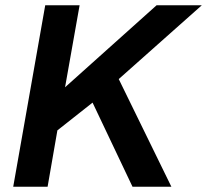

<svg xmlns="http://www.w3.org/2000/svg" viewBox="-20 -706 783 726"><path d="M30 0 151 -686H281L226 -376L572 -686H743L429 -407L628 0H481L330 -318L197 -213L160 0Z"/></svg>

Font: Archivo SemiBold SemiBold
Style: Italic
Weight: 600
Italic angle: -10°
Version: Version 2.001